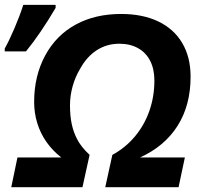

<svg xmlns="http://www.w3.org/2000/svg" viewBox="-72 -783 854 803"><path d="M1 -124.5H184.1Q110.4 -182.6 84 -267.6Q70.8 -310.1 70.8 -356.9Q70.8 -465.3 116.9 -550.8Q163.1 -636.2 245.6 -680.7Q326.2 -724.6 434.6 -724.6Q524.4 -724.6 589.8 -693.4Q655.3 -662.1 690.2 -603Q725.1 -543.9 725.1 -462.4Q725.1 -342.8 670.7 -256.8Q616.2 -170.9 513.7 -124.5H701.2L674.8 0H368.2L397.9 -135.3Q452.6 -165 492.2 -212.2Q531.7 -259.3 552.7 -319.1Q573.7 -378.9 573.7 -446.3Q573.7 -493.7 556.2 -528.3Q538.6 -563 505.4 -581.5Q472.2 -600.1 426.8 -600.1Q375 -600.1 333 -573.2Q291 -546.4 262.7 -494.6Q242.7 -461.4 231.7 -421.9Q220.7 -382.3 220.7 -342.8Q220.7 -298.3 228 -264.2Q235.4 -230 250 -202.1Q265.6 -169.9 302.7 -135.3L272.9 0H-24.9ZM25.4 -762.7H160.6V-750Q97.7 -643.1 36.6 -567.9H-52.2V-580.1Q-34.7 -610.8 -11.7 -664.3Q11.2 -717.8 25.4 -762.7Z"/></svg>

Font: Viking Open Sans
Style: Bold Italic
Weight: 700
Italic angle: -12°
Foundry: Ascender Corporation
Version: Version 2.000